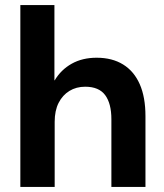

<svg xmlns="http://www.w3.org/2000/svg" viewBox="-20 -735 643 755"><path d="M60 0V-715H194V-419H195Q220 -461 262 -484.5Q304 -508 360 -508Q421 -508 464 -481.5Q507 -455 529.5 -404Q552 -353 552 -278V0H418V-266Q418 -328 393.5 -361Q369 -394 315 -394Q280 -394 253 -377.5Q226 -361 210.5 -330.5Q195 -300 195 -256V0Z"/></svg>

Font: DM Sans 28pt
Style: Bold
Weight: 700
Version: Version 4.004;gftools[0.9.30]